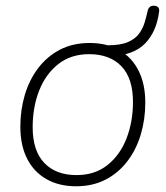

<svg xmlns="http://www.w3.org/2000/svg" viewBox="-20 -642 578 670"><path d="M245 8Q186 8 142 -17Q98 -42 74.5 -88.5Q51 -135 51 -200Q51 -258 66.5 -310.5Q82 -363 113 -404Q144 -445 189 -468.5Q234 -492 293 -492Q353 -492 396.5 -467Q440 -442 463.5 -395.5Q487 -349 487 -284Q487 -226 471.5 -173.5Q456 -121 425 -80Q394 -39 349 -15.5Q304 8 245 8ZM247 -31Q311 -31 355 -66Q399 -101 421.5 -159Q444 -217 444 -286Q444 -369 403.5 -411Q363 -453 291 -453Q227 -453 183 -418Q139 -383 116.5 -325.5Q94 -268 94 -198Q94 -116 134.5 -73.5Q175 -31 247 -31ZM366 -446 352 -459 356 -484Q401 -484 427 -495.5Q453 -507 466 -525.5Q479 -544 485 -564.5Q491 -585 495 -603Q499 -622 516 -622Q526 -622 531.5 -617Q537 -612 535 -600Q526 -531 486 -490Q446 -449 366 -446Z"/></svg>

Font: Nunito ExtraLight
Style: Italic
Weight: 200
Italic angle: -9°
Designer: Vernon Adams
Foundry: Vernon Adams
Version: Version 3.602